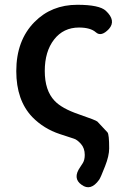

<svg xmlns="http://www.w3.org/2000/svg" viewBox="-20 -584 531 802"><path d="M394 167Q359 216 321 188Q282 161 315 114Q318 110 326 97Q334 84 334 63Q334 35 318 17Q302 -1 288 -5Q259 -14 230 -24Q163 -46 115 -95Q48 -165 48 -287Q48 -415 124 -492Q195 -564 303 -564Q395 -564 422 -539Q466 -498 435 -463Q403 -429 380.5 -449Q358 -469 310 -469Q245 -469 206 -419Q167 -369 167 -287.5Q167 -206 208 -163Q238 -131 308 -107Q381 -82 387 -76Q408 -54 429 -31Q436 -23 436 36Q436 67 419 110Q400 159 394 167Z"/></svg>

Font: Resource Han Rounded KR Medium
Style: Regular
Weight: 500
Designer: Cyano Hao (round all glyphs); Ryoko NISHIZUKA 西塚涼子 (kana, bopomofo & ideographs); Paul D. Hunt (Latin, Greek & Cyrillic)
Foundry: Cyano Hao
Version: 0.990